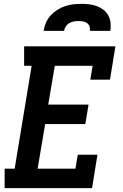

<svg xmlns="http://www.w3.org/2000/svg" viewBox="-20 -975 640 995"><path d="M4 0V-101H56L144 -634H105V-735H578L550 -562H448L460 -634H264L230 -433H439L422 -332H214L175 -101H371L383 -173H485L457 0ZM206 -815Q209 -836 218 -857Q227 -878 242 -894.5Q257 -911 276.5 -923.5Q296 -936 317 -943Q338 -950 359 -952.5Q380 -955 402 -955Q423 -955 443.5 -952.5Q464 -950 482.5 -943Q501 -936 516.5 -924Q532 -912 541.5 -894.5Q551 -877 553 -856.5Q555 -836 552 -815H446Q448 -827 444 -838Q440 -849 431 -855.5Q422 -862 410.5 -864Q399 -866 387 -866Q375 -866 363 -864Q351 -862 339.5 -855.5Q328 -849 321 -838Q314 -827 312 -815Z"/></svg>

Font: Iosevka Curly Slab ExObl
Style: Bold
Weight: 700
Width: 7
Italic angle: -9°
Monospace: yes
Designer: Belleve Invis
Foundry: Belleve Invis
Version: Version 11.0.0; ttfautohint (v1.8.3)